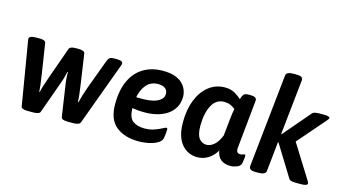

<svg xmlns="http://www.w3.org/2000/svg" viewBox="-84 -1064 2484 1384"><g transform="rotate(15 1158.5 -372.5)"><path d="M177 2Q132 2 129 -19L49 -498Q45 -525 103 -525H126Q171 -525 174 -504L209 -278Q216 -235 219.5 -202Q223 -169 224 -153H228Q232 -173 242 -205.5Q252 -238 266 -276L347 -504Q354 -525 397 -525H418Q437 -525 451 -520Q465 -515 466 -503L499 -278Q505 -238 508.5 -205.5Q512 -173 512 -153H516Q530 -209 554 -276L636 -497Q643 -513 653 -519Q663 -525 688 -525H701Q728 -525 738 -519.5Q748 -514 748 -504Q748 -497 744 -487L571 -17Q567 -7 552.5 -2.5Q538 2 519 2H476Q455 2 442.5 -3Q430 -8 428 -19L396 -236Q391 -264 388.5 -294.5Q386 -325 387 -344H383Q380 -331 374 -307Q368 -283 356 -251L272 -17Q269 -7 254.5 -2.5Q240 2 221 2Z M1047 -530Q1105 -530 1141.5 -515.5Q1178 -501 1198 -479Q1218 -457 1226.5 -433Q1235 -409 1235 -389Q1235 -339 1214 -304Q1193 -269 1159 -247.5Q1125 -226 1083.5 -216Q1042 -206 1000 -206Q969 -206 945.5 -208Q922 -210 903 -213Q904 -142 937 -118Q970 -94 1022 -94Q1064 -94 1096.5 -105.5Q1129 -117 1150 -128.5Q1171 -140 1177 -140Q1180 -140 1182.5 -138Q1185 -136 1185 -127Q1185 -114 1183 -94Q1181 -74 1178 -61Q1172 -41 1152.5 -28Q1133 -15 1106.5 -7Q1080 1 1053 4Q1026 7 1007 7Q901 7 838 -44.5Q775 -96 775 -208Q775 -315 809 -386.5Q843 -458 904.5 -494Q966 -530 1047 -530ZM1040 -429Q985 -429 952.5 -392Q920 -355 909 -296H965Q1001 -296 1034 -304Q1067 -312 1088.5 -329.5Q1110 -347 1110 -374Q1110 -401 1090.5 -415Q1071 -429 1040 -429Z M1444 8Q1401 8 1364 -14.5Q1327 -37 1304 -84.5Q1281 -132 1281 -209Q1281 -304 1309.5 -376Q1338 -448 1390 -489Q1442 -530 1511 -530Q1555 -530 1586.5 -511Q1618 -492 1634 -476Q1642 -501 1650.5 -512.5Q1659 -524 1692 -524H1702Q1750 -524 1747 -494L1711 -133Q1707 -93 1739 -93Q1751 -93 1759 -96.5Q1767 -100 1771 -100Q1778 -100 1778 -89Q1778 -86 1777 -73.5Q1776 -61 1772 -38Q1767 -13 1741 -3Q1715 7 1694 7Q1600 7 1587 -80Q1563 -38 1525.5 -15Q1488 8 1444 8ZM1487 -96Q1515 -96 1542.5 -119.5Q1570 -143 1590 -193L1604 -326Q1607 -351 1609 -366.5Q1611 -382 1615 -397Q1601 -408 1581 -418Q1561 -428 1531 -428Q1471 -428 1440 -369.5Q1409 -311 1409 -217Q1409 -153 1430 -124.5Q1451 -96 1487 -96Z M1881 2Q1853 2 1842 -5.5Q1831 -13 1831 -27L1905 -725Q1907 -753 1960 -753H1980Q2009 -753 2020 -746Q2031 -739 2031 -725L1987 -311L1991 -310L2160 -508Q2169 -519 2184.5 -522Q2200 -525 2220 -525H2245Q2293 -525 2293 -512Q2293 -504 2281 -491L2102 -285L2260 -32Q2266 -22 2266 -15Q2266 -7 2254.5 -2.5Q2243 2 2212 2H2184Q2164 2 2148.5 -1Q2133 -4 2127 -15L1984 -247H1980L1957 -27Q1954 2 1901 2Z"/></g></svg>

Font: Asap SemiBold
Style: Italic
Weight: 600
Italic angle: -6°
Designer: Pablo Cosgaya
Foundry: Omnibus-Type
Version: Version 3.001; ttfautohint (v1.8.3)